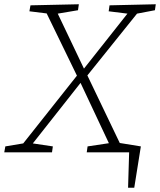

<svg xmlns="http://www.w3.org/2000/svg" viewBox="-33 -715 751 901"><path d="M694 -667 610 -651 377 -361 529 -44 628 -28 597 166H568L573 0H374L378 -28L478 -43L345 -326L121 -42L215 -28L211 0H-13L-8 -28L76 -42L328 -360L186 -652L105 -662L110 -690L337 -695L333 -667L238 -651L361 -393L565 -651L477 -662L481 -690L698 -695Z"/></svg>

Font: Bitter Pro Light
Style: Italic
Weight: 300
Italic angle: -9°
Designer: Sol Matas, and Bitter project Authors
Foundry: Sol Matas
Version: Version 1.010